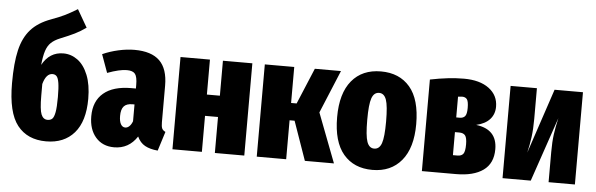

<svg xmlns="http://www.w3.org/2000/svg" viewBox="-49 -921 3432 1105"><g transform="rotate(5 1667.0 -369.0)"><path d="M465 -247Q465 -117 406.5 -49.5Q348 18 244 18Q136 18 78 -55.5Q20 -129 20 -299Q20 -416 37.5 -490Q55 -564 96.5 -610.5Q138 -657 212 -684Q263 -703 290.5 -716.5Q318 -730 361 -756L420 -654Q388 -631 355.5 -615Q323 -599 273 -579Q241 -566 222 -548Q203 -530 193 -499.5Q183 -469 178 -418Q220 -495 300 -495Q345 -495 382.5 -467.5Q420 -440 442.5 -384Q465 -328 465 -247ZM290 -242Q290 -295 285.5 -323Q281 -351 272 -361Q263 -371 248 -371Q211 -371 194 -309V-242Q194 -161 205.5 -133.5Q217 -106 242 -106Q259 -106 269 -115.5Q279 -125 284.5 -154Q290 -183 290 -242Z M924 -96 889 15Q844 11 815 -5Q786 -21 770 -56Q722 18 637 18Q570 18 530.5 -27.5Q491 -73 491 -149Q491 -236 546.5 -283Q602 -330 707 -330H733V-351Q733 -397 720 -414Q707 -431 672 -431Q630 -431 560 -405L522 -510Q564 -529 613 -540Q662 -551 706 -551Q804 -551 851.5 -504.5Q899 -458 899 -361V-150Q899 -125 904 -114Q909 -103 924 -96ZM733 -141V-238H721Q687 -238 671.5 -220.5Q656 -203 656 -165Q656 -134 665.5 -117.5Q675 -101 691 -101Q704 -101 715 -111.5Q726 -122 733 -141Z M1218 0V-208H1143V0H973V-533H1143V-331H1218V-533H1388V0Z M1900 -533 1797 -285 1906 0H1738L1659 -225H1630V0H1460V-533H1630V-325H1662L1749 -533Z M2358 -266Q2358 -129 2297 -55.5Q2236 18 2129 18Q2022 18 1961.5 -53.5Q1901 -125 1901 -267Q1901 -405 1961.5 -478Q2022 -551 2130 -551Q2237 -551 2297.5 -480Q2358 -409 2358 -266ZM2075 -267Q2075 -175 2087.5 -140Q2100 -105 2129 -105Q2159 -105 2171.5 -140.5Q2184 -176 2184 -266Q2184 -357 2171.5 -392Q2159 -427 2130 -427Q2100 -427 2087.5 -391.5Q2075 -356 2075 -267Z M2824 -162Q2824 -80 2768 -40Q2712 0 2611 0H2414V-529Q2522 -551 2609 -551Q2701 -551 2754 -511.5Q2807 -472 2807 -406Q2807 -363 2780.5 -333.5Q2754 -304 2702 -292Q2824 -277 2824 -162ZM2584 -445V-325H2604Q2624 -325 2634.5 -337Q2645 -349 2645 -385Q2645 -422 2636 -434.5Q2627 -447 2607 -447Q2602 -447 2584 -445ZM2654 -175Q2654 -213 2643.5 -226.5Q2633 -240 2609 -240H2584V-107H2610Q2633 -107 2643.5 -120.5Q2654 -134 2654 -175Z M3298 0H3146V-174Q3146 -233 3152 -277Q3158 -321 3170 -372L3043 0H2880V-533H3032V-356Q3032 -297 3026 -251.5Q3020 -206 3009 -159L3134 -533H3298Z"/></g></svg>

Font: Fira Sans Extra Condensed ExtraBold
Style: Regular
Weight: 800
Width: 1
Designer: Carrois Corporate & Edenspiekermann AG
Foundry: Carrois Corporate GbR & Edenspiekermann AG
Version: Version 4.203